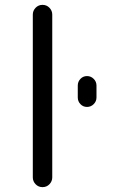

<svg xmlns="http://www.w3.org/2000/svg" viewBox="-20 -770 480 790"><path d="M115 -40V-710Q115 -726 126.5 -738Q138 -750 155 -750Q172 -750 183.5 -738Q195 -726 195 -710V-40Q195 -24 183.5 -12Q172 0 155 0Q138 0 126.5 -12Q115 -24 115 -40ZM300 -369V-418Q300 -434 311 -445.5Q322 -457 338 -457Q354 -457 365.5 -445.5Q377 -434 377 -418V-369Q377 -353 365.5 -341.5Q354 -330 338 -330Q322 -330 311 -341.5Q300 -353 300 -369Z"/></svg>

Font: Rounded Mplus 1c
Style: Regular
Weight: 400
Version: Version 1.059.20150529